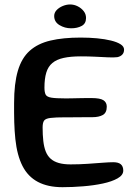

<svg xmlns="http://www.w3.org/2000/svg" viewBox="-20 -786 608 838"><path d="M252.5 31Q189 31 145.5 8Q102 -15 78.2 -61.5Q54.5 -108 47 -179Q45 -196 44 -214.2Q43 -232.5 42.2 -252.2Q41.5 -272 41.5 -293Q41.5 -314 41.5 -336Q41.5 -421.5 58 -477.2Q74.5 -533 109.8 -564.5Q145 -596 200.2 -609Q255.5 -622 332 -622Q369.5 -622 403.8 -618.8Q438 -615.5 464.5 -609Q491 -602.5 506.2 -592.8Q521.5 -583 521.5 -569.5Q521.5 -555.5 513.2 -547.2Q505 -539 492 -536.5Q476.5 -534.5 451 -535.8Q425.5 -537 395 -538.5Q364.5 -540 333 -540Q288 -540 257.5 -533.2Q227 -526.5 208.5 -511Q190 -495.5 182 -469Q174 -442.5 174 -403.5Q174 -383.5 179.2 -373.2Q184.5 -363 204 -359.8Q223.5 -356.5 266.5 -356.5Q277 -356.5 292.5 -356.8Q308 -357 324.8 -357.5Q341.5 -358 356.2 -358Q371 -358 379.5 -358Q417 -358 431.5 -348.5Q446 -339 446 -320.5Q446 -294 428.8 -284.2Q411.5 -274.5 383 -274.5Q370.5 -274.5 355.5 -274.5Q340.5 -274.5 324.2 -274.2Q308 -274 293 -274Q278 -274 266 -274Q221.5 -274 200 -271.2Q178.5 -268.5 172.2 -259.2Q166 -250 166 -230Q166 -197 169 -170.8Q172 -144.5 179.5 -125.2Q187 -106 200.8 -93.5Q214.5 -81 236 -74.8Q257.5 -68.5 288 -68.5Q326 -68.5 362.5 -71Q399 -73.5 428.5 -75.8Q458 -78 474.5 -78Q497 -78 507.5 -68.8Q518 -59.5 518 -41.5Q518 -21.5 493.2 -7.5Q468.5 6.5 428.8 15Q389 23.5 342.5 27.2Q296 31 252.5 31ZM290.5 -662.5Q262.5 -662.5 239.5 -676.5Q216.5 -690.5 216.5 -716Q216.5 -730.5 227 -741.8Q237.5 -753 253.8 -759.8Q270 -766.5 286 -766.5Q303.5 -766.5 319.2 -758.5Q335 -750.5 345.2 -737.5Q355.5 -724.5 355.5 -707.5Q355.5 -683 336.5 -672.8Q317.5 -662.5 290.5 -662.5Z"/></svg>

Font: Gluten
Style: Regular
Weight: 400
Designer: Tyler Finck
Foundry: Etcetera Type Company
Version: Version 1.300